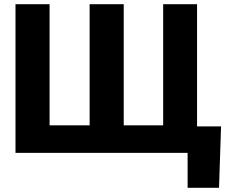

<svg xmlns="http://www.w3.org/2000/svg" viewBox="-20 -727 1096 913"><path d="M1021.5 166H872.1V0H53.7V-707H215.8V-130.9H406.2V-707H568.4V-130.9H755.9V-707H917V-126H1031.2Z"/></svg>

Font: Pretendard GOV ExtraBold
Style: Regular
Weight: 800
Designer: Base glyphs from Inter by Rasmus Andersson; Hangeul glyphs from Noto Sans CJK(Source Han Sans) by Jang Soo-young and Kan
Foundry: Kil Hyung-jin
Version: Version 1.309